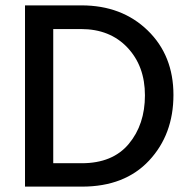

<svg xmlns="http://www.w3.org/2000/svg" viewBox="-20 -694 707 714"><path d="M281 -586H178V-87H284Q399 -87 459 -159Q519 -231 519 -339.5Q519 -448 454 -517Q389 -586 281 -586ZM285 0H73V-674H283Q433 -674 529 -581Q625 -488 625 -341Q625 -194 534.5 -97Q444 0 285 0Z"/></svg>

Font: Hind Colombo Medium
Style: Regular
Weight: 500
Designer: Jyotish Sonowal, Aditi Pimprikar
Foundry: Indian Type Foundry
Version: Version 1.000;PS 1.0;hotconv 1.0.86;makeotf.lib2.5.63406; tt